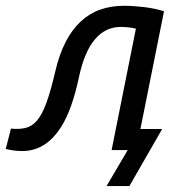

<svg xmlns="http://www.w3.org/2000/svg" viewBox="-53 -519 623 664"><path d="M388.7 0H333L417 -419.9Q404.8 -422.9 392.1 -424.3Q379.4 -425.8 363.8 -425.8Q311.5 -425.8 275.1 -382.8Q238.8 -339.8 220.2 -252.9Q208 -195.8 193.1 -154.1Q178.2 -112.3 160.6 -83.7Q143.1 -55.2 122.8 -36.1Q102.5 -17.1 77.6 -6.8Q52.7 3.4 24.2 3.4Q-4.4 3.4 -33.2 -3.9L-15.1 -74.2Q12.2 -71.3 34.7 -76.4Q57.1 -81.5 74.7 -101.8Q92.3 -122.1 107.2 -162.6Q122.1 -203.1 138.2 -272Q151.9 -331.1 174.1 -374Q196.3 -417 226.3 -444.8Q256.3 -472.7 293.7 -485.8Q331.1 -499 376 -499Q391.6 -499 409.7 -497.8Q427.7 -496.6 446 -494.4Q464.4 -492.2 481.9 -488.5Q499.5 -484.9 514.2 -480L432.6 -72.8H507.8L394.5 124.5H315.4Z"/></svg>

Font: Code New Roman
Style: Italic
Weight: 400
Italic angle: -11°
Monospace: yes
Designer: Sam Radian
Foundry: Code New Roman
Version: Version 1.508 October 19, 2014